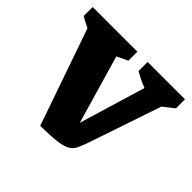

<svg xmlns="http://www.w3.org/2000/svg" viewBox="-149 -633 781 781"><g transform="rotate(45 241.5 -242.5)"><path d="M167 4 22 -413Q-1 -424 -24 -437V-489H233V-437L186 -415L272 -119L358 -405Q324 -418 292 -437V-489H507V-437L460 -400L353 -84Q344 -58 335.5 -41Q327 -24 309.5 -14.5Q292 -5 258.5 -1Q225 3 167 4Z"/></g></svg>

Font: Piazzolla
Style: Bold
Weight: 700
Designer: Juan Pablo del Peral
Foundry: Huerta Tipografica
Version: Version 1.330